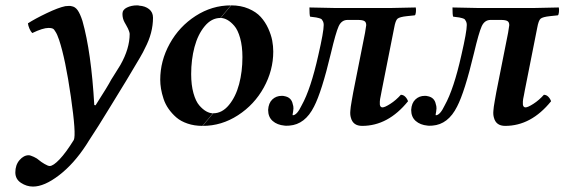

<svg xmlns="http://www.w3.org/2000/svg" viewBox="-20 -459 2102 715"><path d="M186 -341.8Q181.6 -350.1 176.5 -352.5Q171.4 -355 161.1 -355Q139.6 -355 100.1 -335.9Q94.2 -341.8 89.6 -352.5Q85 -363.3 84 -372.1Q110.4 -389.2 153.8 -409.9Q197.3 -430.7 223.1 -436Q240.2 -438 246.1 -436Q259.8 -434.1 269 -421.1Q278.3 -408.2 287.1 -380.9Q319.8 -265.1 331.1 -67.9L335.9 -66.9Q382.8 -140.1 394 -162.1Q396 -165.5 408.7 -185.5Q421.4 -205.6 428.2 -216.8Q462.9 -277.8 462.9 -333Q462.4 -337.9 460.2 -343.8Q458 -349.6 456.5 -352.8Q455.1 -356 450 -365Q444.8 -374 443.8 -376Q436 -390.1 436 -407.2Q436 -422.9 452.6 -430.9Q469.2 -439 490.2 -439Q496.1 -439 498 -438Q521 -436.5 535.4 -424.8Q549.8 -413.1 549.8 -393.1Q549.8 -336.4 520 -279.8Q514.2 -266.6 501 -244.1Q479.5 -207 451.2 -160.4Q422.9 -113.8 391.4 -62.7Q359.9 -11.7 347.2 8.8L311 64.9Q305.2 73.7 300.8 81.1Q254.9 151.4 200 193.6Q145 235.8 103 235.8Q79.1 235.8 58.1 221.9Q37.1 208 37.1 183.1Q37.1 155.3 52.7 137.2Q68.4 119.1 86.9 119.1Q92.8 119.1 106 125.2Q119.1 131.3 125 137.2Q132.3 143.6 145.5 151.4Q158.7 159.2 165 159.2Q178.2 159.2 201.9 134.3Q225.6 109.4 254.9 62Q264.2 42 243.9 -98.9Q223.6 -239.7 200.2 -310.1Q192.9 -332 186 -341.8Z M801.8 -392.1 840.8 -439Q877 -439 905.5 -426.8Q934.1 -414.6 950.9 -396Q967.8 -377.4 978.8 -353.3Q989.7 -329.1 993.7 -308.1Q997.6 -287.1 997.6 -267.1Q997.6 -196.8 962.4 -133.1Q927.2 -69.3 866.2 -29.8Q805.2 9.8 734.9 9.8L773.9 -37.1Q807.1 -37.1 832.5 -67.9Q857.9 -98.6 870.4 -145.5Q882.8 -192.4 882.8 -246.1Q882.8 -286.6 874.3 -317.1Q865.7 -347.7 852.5 -362.8Q839.4 -377.9 826.4 -385Q813.5 -392.1 801.8 -392.1ZM772.9 -37.1 733.9 9.8Q703.6 9.8 678.5 1.2Q653.3 -7.3 636.7 -21.7Q620.1 -36.1 607.9 -53.5Q595.7 -70.8 589.1 -90.8Q582.5 -110.8 579.6 -128.4Q576.7 -146 576.7 -162.1Q576.7 -232.4 612.1 -296.4Q647.5 -360.4 708.5 -399.7Q769.5 -439 839.8 -439L800.8 -392.1Q767.6 -392.1 742.2 -361.3Q716.8 -330.6 704.3 -283.7Q691.9 -236.8 691.9 -183.1Q691.9 -142.6 700.4 -112.1Q709 -81.5 722.2 -66.4Q735.4 -51.3 748.3 -44.2Q761.2 -37.1 772.9 -37.1Z M1295.4 -115.2 1339.4 -336.9Q1343.8 -364.3 1343.8 -365.2Q1343.8 -376.5 1336.9 -380.6Q1330.1 -384.8 1312.5 -384.8H1274.4Q1252 -384.8 1241.2 -361.3Q1230.5 -337.9 1212.4 -261.2Q1177.7 -116.2 1149.4 -62Q1116.2 4.4 1057.6 8.8Q1055.7 8.8 1052 9Q1048.3 9.3 1045.2 9.3Q1042 9.3 1039.6 8.8Q1012.2 6.3 995.4 -8.5Q978.5 -23.4 978.5 -49.8Q980 -75.2 994.1 -88.6Q1008.3 -102.1 1029.3 -102.1Q1035.6 -102.1 1038.6 -101.1Q1065.4 -96.7 1070.3 -70.8Q1072.8 -64.5 1072.8 -55.2Q1072.8 -50.3 1071.5 -43.2Q1070.3 -36.1 1069.8 -33.7Q1069.3 -31.2 1070.3 -29.8Q1085.9 -29.8 1103.5 -66.9Q1137.2 -127 1165.5 -253.9Q1185.5 -340.8 1185.5 -366.2Q1185.5 -373.5 1183.1 -378.7Q1180.7 -383.8 1178.5 -386.5Q1176.3 -389.2 1168.5 -391.4Q1160.6 -393.6 1157.5 -394Q1154.3 -394.5 1142.1 -396Q1137.2 -396.5 1134.8 -397Q1132.3 -403.3 1132.3 -431.2Q1206.5 -429.2 1228.5 -429.2H1434.6L1528.3 -431.2Q1529.8 -424.8 1528.8 -414.1Q1527.8 -403.3 1524.4 -401.9L1495.6 -398.9Q1468.3 -396 1460.4 -389.4Q1452.6 -382.8 1447.8 -355L1401.4 -121.1Q1400.4 -114.3 1398.4 -105.2Q1396.5 -96.2 1395.5 -90.3Q1394.5 -84.5 1394.5 -81.1V-69.8Q1396 -59.1 1404.3 -59.1Q1413.1 -59.1 1433.6 -72.3Q1454.1 -85.4 1472.7 -106Q1481.9 -106 1489 -98.9Q1496.1 -91.8 1499.5 -82Q1425.3 9.8 1328.6 9.8Q1294.4 9.8 1286.6 -21Q1283.2 -32.2 1284.7 -46.9Q1285.2 -58.1 1289.8 -83.7Q1294.4 -109.4 1295.4 -115.2Z M1828.1 -115.2 1872.1 -336.9Q1876.5 -364.3 1876.5 -365.2Q1876.5 -376.5 1869.6 -380.6Q1862.8 -384.8 1845.2 -384.8H1807.1Q1784.7 -384.8 1773.9 -361.3Q1763.2 -337.9 1745.1 -261.2Q1710.4 -116.2 1682.1 -62Q1648.9 4.4 1590.3 8.8Q1588.4 8.8 1584.7 9Q1581.1 9.3 1577.9 9.3Q1574.7 9.3 1572.3 8.8Q1544.9 6.3 1528.1 -8.5Q1511.2 -23.4 1511.2 -49.8Q1512.7 -75.2 1526.9 -88.6Q1541 -102.1 1562 -102.1Q1568.4 -102.1 1571.3 -101.1Q1598.1 -96.7 1603 -70.8Q1605.5 -64.5 1605.5 -55.2Q1605.5 -50.3 1604.2 -43.2Q1603 -36.1 1602.5 -33.7Q1602.1 -31.2 1603 -29.8Q1618.7 -29.8 1636.2 -66.9Q1669.9 -127 1698.2 -253.9Q1718.3 -340.8 1718.3 -366.2Q1718.3 -373.5 1715.8 -378.7Q1713.4 -383.8 1711.2 -386.5Q1709 -389.2 1701.2 -391.4Q1693.4 -393.6 1690.2 -394Q1687 -394.5 1674.8 -396Q1669.9 -396.5 1667.5 -397Q1665 -403.3 1665 -431.2Q1739.3 -429.2 1761.2 -429.2H1967.3L2061 -431.2Q2062.5 -424.8 2061.5 -414.1Q2060.5 -403.3 2057.1 -401.9L2028.3 -398.9Q2001 -396 1993.2 -389.4Q1985.4 -382.8 1980.5 -355L1934.1 -121.1Q1933.1 -114.3 1931.2 -105.2Q1929.2 -96.2 1928.2 -90.3Q1927.2 -84.5 1927.2 -81.1V-69.8Q1928.7 -59.1 1937 -59.1Q1945.8 -59.1 1966.3 -72.3Q1986.8 -85.4 2005.4 -106Q2014.6 -106 2021.7 -98.9Q2028.8 -91.8 2032.2 -82Q1958 9.8 1861.3 9.8Q1827.1 9.8 1819.3 -21Q1815.9 -32.2 1817.4 -46.9Q1817.9 -58.1 1822.5 -83.7Q1827.1 -109.4 1828.1 -115.2Z"/></svg>

Font: Common Serif SemiBold
Style: Italic
Weight: 600
Italic angle: -12°
Designer: Philipp H. Poll, Khaled Hosny
Foundry: Stefan Peev, Context Ltd.
Version: Version 1.026